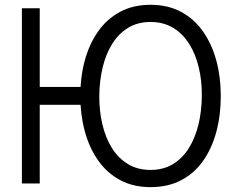

<svg xmlns="http://www.w3.org/2000/svg" viewBox="-20 -754 957 789"><path d="M70 0V-720H143.3V-396.7H339.3V-323.3H143.3V0ZM598.7 15Q526.8 15 472.7 -14.5Q418.5 -44 382.5 -95.8Q346.5 -147.5 328.2 -215.5Q310 -283.5 310 -360Q310 -437 328.2 -504.6Q346.5 -572.2 382.5 -623.9Q418.5 -675.7 472.7 -705Q526.8 -734.3 598.7 -734.3Q670.5 -734.3 724.7 -705Q778.8 -675.7 814.8 -623.9Q850.8 -572.2 869.1 -504.6Q887.3 -437 887.3 -360Q887.3 -280.8 869.1 -212.7Q850.8 -144.5 814.8 -93.2Q778.8 -42 724.7 -13.5Q670.5 15 598.7 15ZM598.7 -55.7Q651.3 -55.7 690.7 -79.6Q730 -103.5 756.2 -145.6Q782.3 -187.7 795.7 -242.8Q809 -298 809.3 -360Q810 -422 796.8 -477Q783.7 -532 757.3 -573.9Q731 -615.8 691.2 -639.8Q651.3 -663.7 598.7 -663.7Q546 -663.7 506.7 -639.8Q467.3 -615.8 441.2 -573.9Q415 -532 401.8 -477Q388.7 -422 388 -360Q387.7 -298 400.7 -242.8Q413.7 -187.7 440 -145.6Q466.3 -103.5 506.2 -79.6Q546 -55.7 598.7 -55.7Z"/></svg>

Font: Manrope ExtraLight
Style: Regular
Weight: 200
Designer: Mikhail Sharanda
Foundry: Mikhail Sharanda
Version: Version 4.505